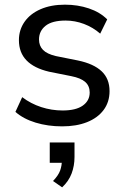

<svg xmlns="http://www.w3.org/2000/svg" viewBox="-20 -532 537 822"><path d="M246 9Q185 9 132.5 -7Q80 -23 46 -53L75 -116Q112 -88 156.5 -73.5Q201 -59 248 -59Q305 -59 334.5 -80Q364 -101 364 -136Q364 -164 345 -181Q326 -198 285 -206L190 -225Q126 -240 93.5 -273.5Q61 -307 61 -360Q61 -404 85 -438.5Q109 -473 153.5 -492.5Q198 -512 258 -512Q313 -512 360.5 -496Q408 -480 439 -449L409 -388Q378 -415 339.5 -429.5Q301 -444 261 -444Q203 -444 175 -421.5Q147 -399 147 -363Q147 -336 164 -318.5Q181 -301 219 -292L314 -273Q381 -259 415 -227Q449 -195 449 -142Q449 -95 423.5 -61Q398 -27 352.5 -9Q307 9 246 9ZM246 270 207 243Q230 219 237.5 198Q245 177 245 153L267 165H193V78H299V140Q299 178 286.5 211Q274 244 246 270Z"/></svg>

Font: Mulish Medium
Style: Regular
Weight: 500
Designer: Vernon Adams
Foundry: Vernon Adams
Version: Version 3.603; ttfautohint (v1.8.3)